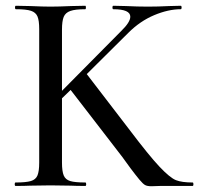

<svg xmlns="http://www.w3.org/2000/svg" viewBox="-20 -645 692 666"><path d="M648 0H536L505 1Q491 1 483.5 -3Q476 -7 463.5 -22Q451 -37 433 -61Q407 -98 370 -145L225 -333L195 -304V-81Q195 -51 201 -36.5Q207 -22 223.5 -17Q240 -12 276 -12Q279 -12 279 -6Q279 0 276 0Q244 0 226 -1L155 -2L85 -1Q66 0 34 0Q31 0 31 -6Q31 -12 34 -12Q70 -12 87 -17Q104 -22 110 -36.5Q116 -51 116 -81V-544Q116 -574 110 -588Q104 -602 87.5 -607.5Q71 -613 35 -613Q32 -613 32 -619Q32 -625 35 -625L85 -624Q129 -622 155 -622Q183 -622 227 -624L276 -625Q278 -625 278 -619Q278 -613 276 -613Q241 -613 224 -607Q207 -601 201 -586.5Q195 -572 195 -542V-330L400 -537Q432 -568 432 -587Q432 -613 373 -613Q370 -613 370 -619Q370 -625 373 -625L417 -624Q457 -622 493 -622Q529 -622 567 -624L607 -625Q610 -625 610 -619Q610 -613 607 -613Q564 -613 515 -592.5Q466 -572 425 -531L281 -388L426 -199Q497 -105 533.5 -66.5Q570 -28 590.5 -20Q611 -12 648 -12Q651 -12 651 -6Q651 0 648 0Z"/></svg>

Font: Cormorant SC Medium
Style: Regular
Weight: 500
Designer: Christian Thalmann (Catharsis Fonts)
Version: Version 3.000